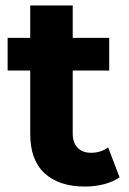

<svg xmlns="http://www.w3.org/2000/svg" viewBox="-20 -677 475 705"><path d="M292 8Q197 8 144 -40.5Q91 -89 91 -185V-657H247V-187Q247 -153 265 -134.5Q283 -116 314 -116Q351 -116 377 -136L419 -26Q395 -9 361.5 -0.5Q328 8 292 8ZM8 -418V-538H381V-418Z"/></svg>

Font: Montserrat Thin
Style: Bold
Weight: 700
Version: Version 9.000